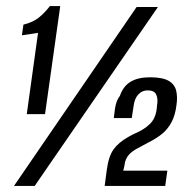

<svg xmlns="http://www.w3.org/2000/svg" viewBox="-20 -611 602 631"><path d="M68 -236 105 -503 52 -495 57 -530Q89 -538 108 -553.5Q127 -569 144 -591H178L128 -236ZM26 0 429 -588H499L94 0ZM324 0 331 -53Q337 -98 353.5 -120.5Q370 -143 400 -160Q407 -164 413.5 -167.5Q420 -171 427 -174Q453 -185 472 -203Q491 -221 495 -253Q495 -255 495.5 -258Q496 -261 496 -264Q500 -286 493.5 -300Q487 -314 465 -314Q447 -314 434.5 -300.5Q422 -287 419 -262L413 -223H354Q356 -242 358 -254.5Q360 -267 363.5 -277Q367 -287 374 -296Q385 -328 409.5 -342.5Q434 -357 473 -357Q514 -357 534 -345.5Q554 -334 559 -313Q564 -292 560 -266Q556 -232 543.5 -209Q531 -186 512.5 -171Q494 -156 470 -144Q448 -132 432 -123.5Q416 -115 406 -105Q396 -95 391 -79Q390 -71 388.5 -64.5Q387 -58 385 -50H530L523 0Z"/></svg>

Font: Alumni Sans SemiBold
Style: Italic
Weight: 600
Italic angle: -8°
Version: Version 1.016